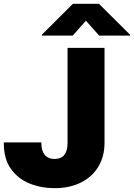

<svg xmlns="http://www.w3.org/2000/svg" viewBox="-20 -979 703 1009"><path d="M266.6 9.8Q196.8 9.8 135.7 -14.6Q74.7 -39.1 37.4 -91.3Q0 -143.6 0 -227.5V-230.5H197.3V-227.5Q197.3 -186 215.6 -164.8Q233.9 -143.6 266.6 -143.6Q335 -143.6 335 -228.5V-727.5H529.3V-228.5Q529.3 -157.7 497.3 -104Q465.3 -50.3 406.2 -20.3Q347.2 9.8 266.6 9.8ZM501 -792 431.6 -870.1 362.3 -792H200.2V-796.9L363.3 -959H500L663.1 -796.9V-792Z"/></svg>

Font: Inter Tight Black
Style: Regular
Weight: 900
Designer: Rasmus Andersson
Foundry: rsms
Version: Version 3.004; ttfautohint (v1.8.4.7-5d5b)